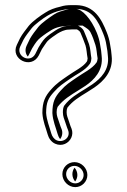

<svg xmlns="http://www.w3.org/2000/svg" viewBox="-20 -732 509 768"><path d="M229.5 -35.5C229.5 -7.6 253.1 16.5 281 16.5C307.6 16.5 329.5 -5.4 329.5 -32C329.5 -59.5 305.6 -83.5 278 -83.5C251.3 -83.5 229.5 -62.6 229.5 -35.5ZM269 -614.5H287.8C295 -609.8 297.8 -609.1 302.1 -601C309.3 -583.1 315.8 -569 321.9 -550.6C326.6 -536.4 326.9 -517.1 330.5 -498.3C330.4 -497.4 329.9 -494.6 329.5 -492.9V-492C329.5 -491 329.4 -489.9 327.5 -485.8C311.9 -463.1 278 -448.3 251.6 -429.1C225.4 -410.7 207.1 -399.8 184.4 -374C160.7 -347.6 149.5 -324.7 149.5 -280V-279.8L149.5 -279.6C151.5 -246.2 163.8 -219.5 170.8 -194C174.7 -179.8 184.4 -164.4 200.4 -157.2C228.2 -144.6 255.3 -159.1 265.2 -181.4C270.1 -192.3 271 -205.3 266 -217.8L262 -227.6L255.1 -248.4C250.8 -261.4 246.5 -270.1 246.5 -283C246.5 -291.4 247.1 -294.6 249.6 -301.3C270.6 -328.5 297.2 -344.1 329 -363.7L357.2 -381.8C393.5 -406.7 434.3 -446.9 426.5 -509.8L424.4 -530L420.4 -554.1C417.9 -572 412.8 -588.1 407 -602.8C386.7 -653.4 358.4 -711.5 283 -711.5H266C249.6 -711.5 236.2 -710.2 221 -705.2C198.3 -700.1 178.8 -693.2 161 -681.3C141.9 -669.9 109.7 -646.6 95.1 -628.7C82.9 -612.8 69.6 -596.5 60.3 -579.4L47.2 -552.2C20.6 -495.2 104.8 -453.6 134.7 -509.6L147.7 -535.6C147.9 -536.1 169.9 -568.8 170.7 -568.1C175.9 -574.2 202.5 -593.4 209.8 -597.6C222 -605.1 238.9 -613.5 254 -613.5H254.5C259.6 -614.1 264.6 -614.5 269 -614.5ZM244.5 -35.5C244.5 -54.2 259.2 -68.5 278 -68.5C297.1 -68.5 314.5 -51.1 314.5 -32C314.5 -13.7 299.3 1.5 281 1.5C261.7 1.5 244.5 -15.9 244.5 -35.5ZM269 -629.5C264.4 -629.5 257 -628.9 253.6 -628.5C232 -628 214.8 -618.3 202.1 -610.4C191.9 -604.4 168.3 -587.2 160.8 -579.5C151.9 -571.4 136.9 -547.5 134.3 -542.4L121.3 -516.4C100.3 -477 42.7 -507.1 60.8 -545.8L73.7 -572.6C82.5 -588.6 94.8 -603.6 106.9 -619.4C118.8 -634 150.9 -657.8 168.7 -668.5C185.5 -678.5 201.8 -685.5 224.3 -690.6C238.7 -693.9 249.4 -696.5 266 -696.5H283C348.2 -696.5 372.7 -648 393 -597.2C398.6 -583.3 403.2 -568.6 405.6 -551.9L409.6 -528L411.5 -508.2C418.4 -453.3 383.5 -418.1 348.8 -394.2L321 -376.3C289.8 -357.2 260.8 -340.4 237.7 -310.5C232.9 -304.2 231.5 -292.8 231.5 -283C231.5 -266.5 237 -255.3 240.9 -243.6L248 -222.4L252 -212.2C264.6 -180.9 231.1 -159.7 206.6 -170.8C195.9 -175.7 188.3 -186.9 185.2 -198C177.8 -225.2 166.5 -250.5 164.5 -280.2C164.7 -323.2 173.4 -339.4 195.6 -364C217.2 -388.4 233.2 -397.9 260.4 -416.9C284.9 -434.7 320.6 -449.3 339.9 -477.3C344.6 -484.2 345.1 -493.7 345.6 -499.1C342.2 -516.8 342.2 -537 336.1 -555.4C329.7 -574.6 323.1 -589.1 316.1 -606.6C310.6 -620.1 299.7 -624.7 292.2 -629.5ZM269.5 -35.5C269.5 -24.2 274.1 -13.5 280.6 -6.1C285.5 -12.4 289.5 -21.9 289.5 -32C289.5 -43.3 284.9 -53.7 278.2 -61.2C273.4 -55.2 269.5 -45.8 269.5 -35.5ZM369.5 -492C369.5 -490.2 368.5 -486.6 366.6 -482.6C348.3 -455.9 311 -439.6 287.1 -422.1C259.6 -402.9 244.2 -394.1 222.3 -369.2C199.7 -344.1 189.5 -324 189.5 -279.9C191.4 -247.7 203.4 -221.8 210.6 -195.6C212.5 -188.5 215.8 -181.6 220.7 -175.5C227.8 -184.7 232.4 -200.5 226.4 -215.6L222.4 -225.5L215.4 -246.5C211.3 -259 206.5 -268.7 206.5 -283C206.5 -292 207.7 -297.2 210.4 -304.4C233.2 -334 262.3 -351.4 294.6 -371.3L322.3 -389.1C355.3 -411.8 394 -449 386.5 -509.2L384.5 -529.2L380.5 -553.3C378 -570.7 373.1 -586.2 367.4 -600.6C344.4 -658 307.1 -696.5 283 -696.5H266C256.2 -696.5 255.6 -696.6 247.1 -693.9C227.4 -687.5 212.8 -685.3 195.8 -674C178.6 -662.4 147.3 -641.2 133.5 -624.4C121.3 -608.6 108.6 -593 99.6 -576.6L86.6 -549.6C78.3 -531.8 82.6 -515.8 91.2 -505.8C92.3 -507.3 94.2 -510.2 95.4 -512.4L108.4 -538.4C110.3 -542.2 124.9 -565.6 134.2 -574.5C142 -582.3 165.9 -599.7 175.9 -605.5C186.2 -611.9 203.8 -626.2 247.1 -628.3C254 -629 260.9 -629.5 269 -629.5H310.8L322.4 -622C327.3 -618.9 336.6 -612.9 341.4 -603.9C350.2 -587.3 355.4 -571 361.6 -552.5C366.9 -536.6 367 -516.9 370.5 -498.6C370.4 -496.6 370.1 -494.4 369.5 -492Z"/></svg>

Font: HoneyBee
Style: Blur
Weight: 700
Foundry: Cannot Into Space Fonts
Version: Version 0.89